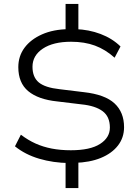

<svg xmlns="http://www.w3.org/2000/svg" viewBox="-20 -840 711 975"><path d="M313 115V-28L331 -12Q250 -13 179 -34Q108 -55 56 -97L86 -156Q123 -128 161 -111Q199 -94 243 -85.5Q287 -77 340 -77Q438 -77 488 -109Q538 -141 538 -192Q538 -248 501 -275.5Q464 -303 394 -310L270 -325Q174 -335 123.5 -377Q73 -419 73 -499Q73 -555 104.5 -597.5Q136 -640 193.5 -665.5Q251 -691 329 -692L313 -679V-820H378V-679L364 -692Q431 -690 490.5 -667.5Q550 -645 592 -604L562 -547Q515 -589 462 -608.5Q409 -628 341 -628Q250 -628 197.5 -593Q145 -558 145 -501Q145 -448 177 -421.5Q209 -395 283 -387L406 -372Q513 -360 561.5 -315Q610 -270 610 -194Q610 -141 579 -101Q548 -61 492 -38Q436 -15 359 -13L378 -29V115Z"/></svg>

Font: Nunito Sans 7pt SemiExpanded Light
Style: Regular
Weight: 300
Width: 6
Designer: Vernon Adams
Foundry: Vernon Adams
Version: Version 3.101;gftools[0.9.27]